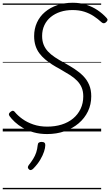

<svg xmlns="http://www.w3.org/2000/svg" viewBox="-20 -955 801 1395"><path d="M322 19Q269 19 224.5 6.5Q180 -6 146 -26Q112 -46 87.5 -69Q63 -92 49 -112Q43 -121 45 -128Q47 -135 56 -142Q67 -151 74.5 -150Q82 -149 87 -142Q109 -115 143 -90.5Q177 -66 222.5 -50.5Q268 -35 323 -35Q380 -35 428 -50Q476 -65 511 -94Q546 -123 565.5 -164Q585 -205 585 -255Q585 -291 573.5 -318.5Q562 -346 540 -368.5Q518 -391 486.5 -411Q455 -431 416 -453Q386 -469 358.5 -486.5Q331 -504 307.5 -524Q284 -544 266 -568Q248 -592 238 -623Q228 -654 228 -693Q228 -746 248.5 -791Q269 -836 307 -868Q345 -900 396 -917.5Q447 -935 509 -935Q562 -935 607 -920.5Q652 -906 689 -881Q726 -856 754 -825Q763 -816 761 -808.5Q759 -801 750 -793Q742 -786 734 -786Q726 -786 718 -793Q691 -818 660.5 -838Q630 -858 592.5 -870Q555 -882 507 -882Q459 -882 419 -869Q379 -856 349 -831.5Q319 -807 302.5 -772Q286 -737 286 -694Q286 -658 297 -630.5Q308 -603 328.5 -581Q349 -559 379 -539Q409 -519 448 -498Q488 -476 523 -453Q558 -430 585 -402.5Q612 -375 627.5 -339Q643 -303 643 -256Q643 -196 619 -146Q595 -96 551.5 -59Q508 -22 449.5 -1.5Q391 19 322 19ZM191 276Q183 269 182.5 262Q182 255 188 246Q207 222 221 199.5Q235 177 243 153Q251 129 254 99Q255 86 262.5 81Q270 76 282 76Q297 76 303.5 82.5Q310 89 309 101Q309 119 300 146.5Q291 174 272.5 205.5Q254 237 224 268Q217 276 208 279.5Q199 283 191 276ZM0 410H715V420H0ZM0 -20H715V0H0ZM0 -505H715V-500H0ZM0 -930H715V-920H0Z"/></svg>

Font: Playwrite DE LA Guides
Style: Regular
Weight: 400
Designer: Veronika Burian, José Scaglione
Foundry: TypeTogether
Version: Version 1.003